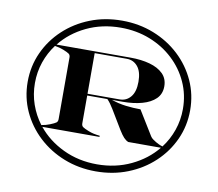

<svg xmlns="http://www.w3.org/2000/svg" viewBox="-83 -858 1096 966"><g transform="rotate(10 465.0 -375.0)"><path d="M50 -375Q50 -455 81.8 -524.8Q113.5 -594.5 170.2 -647.5Q227 -700.5 302.2 -730.2Q377.5 -760 465 -760Q552.5 -760 627.8 -730.2Q703 -700.5 759.8 -647.5Q816.5 -594.5 848.2 -524.8Q880 -455 880 -375Q880 -295 848.2 -225.2Q816.5 -155.5 759.8 -102.5Q703 -49.5 627.8 -19.8Q552.5 10 465 10Q377.5 10 302.2 -19.8Q227 -49.5 170.2 -102.5Q113.5 -155.5 81.8 -225.2Q50 -295 50 -375ZM539 -358.5H483.5Q519 -346 557.2 -341.2Q595.5 -336.5 633 -336.5L709.5 -212Q715 -203.5 722.8 -198.2Q730.5 -193 739 -187.5Q746 -183.5 755.2 -179Q764.5 -174.5 774.5 -172Q807 -214.5 825 -266.2Q843 -318 843 -375Q843 -448 814.2 -511.2Q785.5 -574.5 734.2 -622.2Q683 -670 614.2 -697Q545.5 -724 465 -724Q369.5 -724 290.2 -686Q211 -648 160.5 -584H539Q593.5 -584 637 -572Q680.5 -560 705.8 -535Q731 -510 731 -471Q731 -432 705.8 -407.2Q680.5 -382.5 637 -370.5Q593.5 -358.5 539 -358.5ZM87 -375Q87 -318 105 -266.5Q123 -215 155.5 -172Q178 -175.5 198 -183.5Q220.5 -192.5 228.2 -198.2Q236 -204 236 -216.5V-531.5Q236 -544 228.2 -549.8Q220.5 -555.5 198 -564.5Q177.5 -572.5 154 -576Q122 -533.5 104.5 -482.5Q87 -431.5 87 -375ZM521 -575H357V-367.5H521Q555.5 -367.5 577.2 -393.8Q599 -420 599 -471Q599 -522.5 577.2 -548.8Q555.5 -575 521 -575ZM454 -170V-164H162Q213 -101 291.8 -63.5Q370.5 -26 465 -26Q559.5 -26 638.2 -63.5Q717 -101 768 -164H601Q588.5 -169 577.5 -180.8Q566.5 -192.5 552 -216L493 -314Q485.5 -326.5 477 -338.2Q468.5 -350 460 -358.5H357V-216.5Q357 -204 364.8 -198.2Q372.5 -192.5 395 -183.5Q410 -177.5 423 -174.8Q436 -172 454 -170Z"/></g></svg>

Font: Engraving CC
Style: Bold
Weight: 700
Designer: indestructible type*
Foundry: Cowboy Collective
Version: Version 1.000